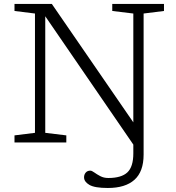

<svg xmlns="http://www.w3.org/2000/svg" viewBox="-20 -727 900 980"><path d="M713 62Q713 149 666.2 190.8Q619.5 232.5 530.5 232.5Q463 232.5 436 216.5Q409 200.5 409 178Q409 164 417.5 154Q426 144 441 144Q448.5 144 461.2 153.2Q474 162.5 491.8 172Q509.5 181.5 533 181.5Q599.5 181.5 630 153Q660.5 124.5 660.5 55.5V11L211 -644V-49L318.5 -36V0H54V-36L158.5 -49V-658L54 -671V-707H244.5L660.5 -102.5V-658L553 -671V-707H817V-671L713 -658Z"/></svg>

Font: Newsreader Caption Light
Style: Regular
Weight: 300
Designer: Hugues Gentile
Foundry: Production Type
Version: Version 1.001